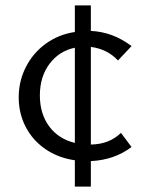

<svg xmlns="http://www.w3.org/2000/svg" viewBox="-20 -588 536 708"><path d="M465 -46Q402 2 315 6V100H256V3Q194 -6 147 -38.5Q100 -71 74.5 -120.5Q49 -170 49 -229Q49 -289 75.5 -341Q102 -393 149 -427Q196 -461 256 -470V-568H315V-474Q397 -470 465 -418L415 -365Q376 -407 315 -415V-55Q383 -56 426 -98ZM256 -61V-412Q198 -400 162.5 -352.5Q127 -305 127 -236Q127 -169 161 -122.5Q195 -76 256 -61Z"/></svg>

Font: Ysabeau Medium
Style: Regular
Weight: 500
Designer: Christian Thalmann (Catharsis Fonts)
Version: Version 0.003